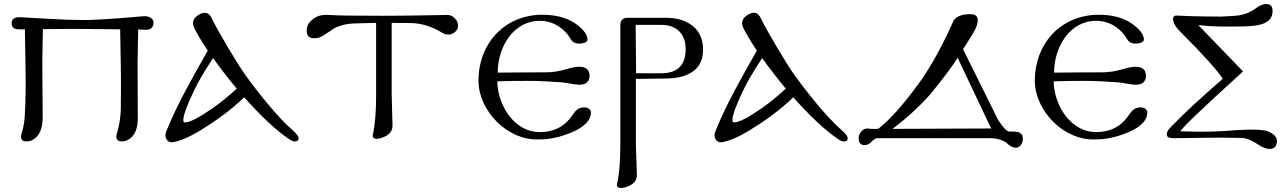

<svg xmlns="http://www.w3.org/2000/svg" viewBox="-20 -683 6358 949"><path d="M739 -570C740 -589 721 -603 694 -603C692 -603 651 -600 572 -593C493 -587 432 -584 389 -584C346 -584 284 -586 201 -591C118 -596 77 -598 77 -598C53 -598 40 -590 38 -574C35 -550 47 -538 74 -538H103L106 -360C108 -250 106 -185 104 -143C103 -92 97 -53 86 -21C85 -16 84 -11 84 -7C84 8 93 16 112 16C123 16 133 13 142 8C175 -10 191 -47 191 -104L189 -380L192 -539C286 -540 351 -540 387 -540C430 -540 493 -539 574 -538L577 -360C579 -250 577 -185 577 -145C576 -94 567 -53 557 -21C556 -16 555 -11 555 -7C555 8 564 16 583 16C594 16 604 13 613 8C646 -10 662 -47 661 -104L660 -380L663 -537C682 -536 694 -536 699 -536C724 -535 738 -546 739 -570Z M1437 16C1450 16 1456 11 1456 0C1456 -8 1447 -21 1428 -38C1354 -101 1247 -236 1191 -315C1155 -365 1058 -527 1028 -590C1019 -610 1007 -620 993 -620C986 -620 977 -618 968 -613C945 -601 934 -586 934 -568C934 -561 936 -554 939 -547C955 -514 978 -476 1007 -433C970 -368 933 -303 897 -235C863 -171 830 -104 802 -34C791 -9 802 23 833 20C868 15 917 -6 968 -37C1042 -82 1121 -138 1187 -202C1268 -111 1341 -42 1406 3C1419 12 1429 16 1437 16ZM1150 -245C1108 -206 1067 -173 1028 -146C963 -101 918 -78 894 -78C889 -78 886 -81 886 -88C886 -113 904 -163 940 -237C958 -276 989 -329 1033 -396C1071 -343 1110 -293 1150 -245Z M2238 -535C2257 -568 2226 -609 2192 -609C2185 -609 2144 -608 2070 -607C1997 -606 1932 -605 1876 -605C1733 -605 1644 -606 1609 -609C1574 -612 1545 -605 1524 -586C1505 -571 1496 -553 1496 -532C1496 -507 1508 -493 1533 -494C1564 -495 1567 -500 1632 -543C1657 -557 1689 -565 1726 -567L1839 -570V-211C1839 -132 1834 -68 1823 -18C1820 -4 1827 3 1842 3C1853 3 1867 -1 1882 -8C1908 -20 1921 -39 1920 -64L1916 -216V-570C1969 -569 1999 -569 2008 -569C2060 -569 2113 -553 2166 -521C2190 -505 2222 -511 2238 -535Z M2641 6C2694 7 2751 -5 2811 -31C2871 -58 2901 -90 2901 -127C2901 -142 2884 -157 2855 -151C2840 -148 2827 -141 2811 -116C2773 -59 2719 -30 2648 -30C2523 -30 2440 -161 2438 -281L2522 -283C2635 -283 2619 -285 2755 -276C2776 -275 2822 -264 2845 -264C2878 -265 2895 -281 2894 -311C2893 -337 2878 -351 2849 -353C2832 -354 2809 -350 2779 -341C2704 -319 2671 -327 2559 -325L2440 -324C2440 -451 2518 -582 2651 -580C2720 -579 2773 -538 2800 -491C2811 -472 2828 -464 2859 -469C2873 -471 2884 -478 2884 -489C2884 -514 2856 -547 2814 -573C2780 -594 2726 -612 2650 -610C2468 -604 2343 -463 2345 -281C2347 -133 2490 12 2641 6Z M3455 -436C3455 -494 3434 -537 3391 -564C3359 -585 3319 -595 3272 -595H3082C3058 -595 3046 -582 3046 -557V41C3046 115 3041 176 3030 225C3027 239 3034 246 3049 246C3060 246 3074 243 3089 236C3116 224 3129 205 3128 180L3123 36V-293C3194 -294 3246 -295 3279 -295C3321 -296 3356 -303 3385 -318C3432 -341 3455 -381 3455 -436ZM3369 -441C3369 -361 3329 -321 3249 -321H3124L3122 -560H3249C3282 -560 3310 -551 3331 -534C3356 -513 3369 -482 3369 -441Z M4151 16C4164 16 4170 11 4170 0C4170 -8 4161 -21 4142 -38C4068 -101 3961 -236 3905 -315C3869 -365 3772 -527 3742 -590C3733 -610 3721 -620 3707 -620C3700 -620 3691 -618 3682 -613C3659 -601 3648 -586 3648 -568C3648 -561 3650 -554 3653 -547C3669 -514 3692 -476 3721 -433C3684 -368 3647 -303 3611 -235C3577 -171 3544 -104 3516 -34C3505 -9 3516 23 3547 20C3582 15 3631 -6 3682 -37C3756 -82 3835 -138 3901 -202C3982 -111 4055 -42 4120 3C4133 12 4143 16 4151 16ZM3864 -245C3822 -206 3781 -173 3742 -146C3677 -101 3632 -78 3608 -78C3603 -78 3600 -81 3600 -88C3600 -113 3618 -163 3654 -237C3672 -276 3703 -329 3747 -396C3785 -343 3824 -293 3864 -245Z M5030 27C5039 11 5038 -17 5023 -25C5011 -34 4986 -33 4967 -33C4955 -35 4937 -54 4914 -89L4740 -440C4775 -493 4796 -528 4803 -544C4817 -576 4822 -613 4777 -613C4749 -613 4703 -608 4690 -574C4646 -475 4591 -369 4531 -284C4452 -174 4383 -95 4322 -47C4308 -45 4290 -45 4268 -48C4245 -49 4224 -25 4224 0C4224 23 4234 34 4253 34C4264 34 4275 30 4284 21C4297 7 4308 0 4317 0H4876C4905 0 4930 7 4953 21C4977 46 5011 62 5030 27ZM4391 -46C4462 -99 4523 -155 4580 -219C4647 -302 4692 -361 4713 -398L4879 -48Z M5391 6C5444 7 5501 -5 5561 -31C5621 -58 5651 -90 5651 -127C5651 -142 5634 -157 5605 -151C5590 -148 5577 -141 5561 -116C5523 -59 5469 -30 5398 -30C5273 -30 5190 -161 5188 -281L5272 -283C5385 -283 5369 -285 5505 -276C5526 -275 5572 -264 5595 -264C5628 -265 5645 -281 5644 -311C5643 -337 5628 -351 5599 -353C5582 -354 5559 -350 5529 -341C5454 -319 5421 -327 5309 -325L5190 -324C5190 -451 5268 -582 5401 -580C5470 -579 5523 -538 5550 -491C5561 -472 5578 -464 5609 -469C5623 -471 5634 -478 5634 -489C5634 -514 5606 -547 5564 -573C5530 -594 5476 -612 5400 -610C5218 -604 5093 -463 5095 -281C5097 -133 5240 12 5391 6Z M6287 36C6300 5 6286 -17 6249 -33C6227 -42 6176 -45 6097 -40C5993 -32 5939 -30 5814 -34C5824 -53 5927 -151 6124 -330L5903 -559C5985 -550 6013 -552 6091 -552C6186 -552 6270 -557 6270 -629C6270 -652 6260 -663 6239 -663C6222 -663 6205 -656 6186 -641C6163 -624 6135 -612 6104 -607C6093 -605 6063 -603 6014 -601C6040 -601 5873 -601 5796 -606C5783 -607 5777 -597 5778 -590C5779 -567 5793 -546 5821 -519C5923 -417 5991 -342 6024 -294C5913 -197 5834 -124 5787 -75C5762 -50 5747 -38 5747 -18C5747 -5 5760 1 5786 0C5908 -2 6029 -4 6120 -1C6142 0 6171 12 6206 36C6231 52 6271 65 6287 36Z"/></svg>

Font: GFS Ignacio
Style: Regular
Weight: 400
Designer: George D. Matthiopoulos
Foundry: George D. Matthiopoulos
Version: Version 1.000